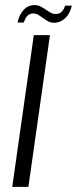

<svg xmlns="http://www.w3.org/2000/svg" viewBox="-20 -728 300 748"><path d="M27.7 0 111.7 -591H174.6L90.6 0ZM191.9 -639.3Q178.5 -639.3 169.5 -643.8Q160.4 -648.3 148.2 -657.4Q140 -663 130.4 -669.3Q120.8 -675.6 108.8 -675.6Q96.6 -675.6 87.3 -666.8Q78.1 -658.1 73 -640.3H48.4Q54.4 -670.2 71.8 -689.2Q89.3 -708.2 114.2 -708.2Q127.9 -708.2 139 -702.4Q150.2 -696.5 161 -688.8Q170.6 -682.1 178.8 -677.8Q186.9 -673.5 197.2 -673.5Q210.4 -673.5 219.3 -681.3Q228.2 -689 233.6 -706H259.7Q253.4 -675.6 234.2 -657.4Q215.1 -639.3 191.9 -639.3Z"/></svg>

Font: Alumni Sans SC Thin
Style: Italic
Weight: 100
Italic angle: -8°
Designer: Robert E. Leuschke
Foundry: Robert E. Leuschke
Version: Version 1.016